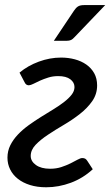

<svg xmlns="http://www.w3.org/2000/svg" viewBox="-20 -746 446 772"><path d="M10 0ZM225.5 -514.5Q254.5 -514.5 280.8 -507.5Q307 -500.5 327 -486.5Q347 -472.5 358.8 -451.5Q370.5 -430.5 370.5 -402.5Q370.5 -367.5 350.8 -339.2Q331 -311 301.2 -287.8Q271.5 -264.5 237 -244.2Q202.5 -224 172.8 -204.2Q143 -184.5 123.2 -163.8Q103.5 -143 103.5 -119Q103.5 -97.5 124.5 -82.5Q145.5 -67.5 181.5 -67.5Q206 -67.5 226.5 -74.2Q247 -81 263.2 -89Q279.5 -97 291.5 -103.8Q303.5 -110.5 311 -110.5Q318 -110.5 322.8 -107.8Q327.5 -105 331.5 -98.5L353 -65.5Q314 -29.5 265 -11.2Q216 7 166 7Q129.5 7 100.8 -2Q72 -11 51.8 -27Q31.5 -43 20.8 -64.8Q10 -86.5 10 -112Q10 -139 21.5 -162Q33 -185 52 -205Q71 -225 95.2 -242.5Q119.5 -260 144.8 -275.8Q170 -291.5 194.2 -306.2Q218.5 -321 237.5 -335.8Q256.5 -350.5 268 -365.2Q279.5 -380 279.5 -396Q279.5 -414.5 262.8 -427.2Q246 -440 214 -440Q192.5 -440 174.2 -434.2Q156 -428.5 141 -421.8Q126 -415 114.8 -409.2Q103.5 -403.5 96 -403Q92 -403 87.2 -405.2Q82.5 -407.5 79 -415L58.5 -454Q92 -482 136.2 -498.2Q180.5 -514.5 225.5 -514.5ZM403 -725.5 279.5 -596.5Q272.5 -588.5 265.5 -585.2Q258.5 -582 248.5 -582H196.5L277.5 -703Q285 -714.5 293.5 -720Q302 -725.5 318 -725.5Z"/></svg>

Font: Lato Medium
Style: Italic
Weight: 500
Italic angle: -7°
Designer: Lukasz Dziedzic
Foundry: tyPoland Lukasz Dziedzic
Version: Version 2.006; 2014-01-15